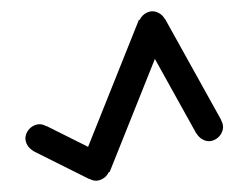

<svg xmlns="http://www.w3.org/2000/svg" viewBox="-20 -305 440 340"><path d="M25 -60Q25 -54 28.5 -48Q32 -42 38 -38.5Q44 -35 50 -35Q56 -35 62 -38.5Q68 -42 71.5 -48Q75 -54 75 -60Q75 -66 71.5 -72Q68 -78 62 -81.5Q56 -85 50 -85Q44 -85 38 -81.5Q32 -78 28.5 -72Q25 -66 25 -60Z M62 -82 38 -38 138 12 162 -32Z M125 -10Q125 -4 128.5 2Q132 8 138 11.5Q144 15 150 15Q156 15 162 11.5Q168 8 171.5 2Q175 -4 175 -10Q175 -16 171.5 -22Q168 -28 162 -31.5Q156 -35 150 -35Q144 -35 138 -31.5Q132 -28 128.5 -22Q125 -16 125 -10Z M126 -20 174 0 274 -250 226 -270Z M225 -260Q225 -254 228.5 -248Q232 -242 238 -238.5Q244 -235 250 -235Q256 -235 262 -238.5Q268 -242 271.5 -248Q275 -254 275 -260Q275 -266 271.5 -272Q268 -278 262 -281.5Q256 -285 250 -285Q244 -285 238 -281.5Q232 -278 228.5 -272Q225 -266 225 -260Z M272 -272 228 -248 328 -68 372 -92Z M325 -80Q325 -74 328.5 -68Q332 -62 338 -58.5Q344 -55 350 -55Q356 -55 362 -58.5Q368 -62 371.5 -68Q375 -74 375 -80Q375 -86 371.5 -92Q368 -98 362 -101.5Q356 -105 350 -105Q344 -105 338 -101.5Q332 -98 328.5 -92Q325 -86 325 -80Z"/></svg>

Font: Linefont ExtraLight
Style: Regular
Weight: 250
Monospace: yes
Version: Version 3.002;gftools[0.9.33]